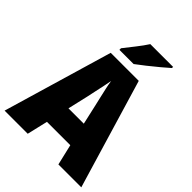

<svg xmlns="http://www.w3.org/2000/svg" viewBox="-258 -1056 1186 1186"><g transform="rotate(45 335.0 -463.5)"><path d="M470 0 438 -136H234L202 0H0L211 -716H456L670 0ZM373 -422Q368 -444 360.5 -476Q353 -508 346 -540Q339 -572 336 -595Q332 -573 325.5 -542Q319 -511 312 -479.5Q305 -448 300 -423L269 -289H403ZM545 -917Q525 -899 491.5 -871Q458 -843 422 -814.5Q386 -786 360 -767H236V-781Q261 -813 293 -853.5Q325 -894 346 -927H545Z"/></g></svg>

Font: Noto Sans Malayalam SemiCondensed Black
Style: Regular
Weight: 900
Width: 4
Designer: Jelle Bosma - Monotype Design Team
Foundry: Monotype Imaging Inc.
Version: Version 2.104; ttfautohint (v1.8.4.7-5d5b)